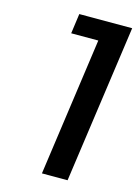

<svg xmlns="http://www.w3.org/2000/svg" viewBox="-109 -761 590 822"><g transform="rotate(15 186.5 -350.0)"><path d="M126 -611.8 138.2 -700.2H372.6L273.9 0H160.2L246.1 -611.8Z"/></g></svg>

Font: Fivo Sans Med
Style: Regular
Weight: 450
Designer: Alexander Slobzheninov
Foundry: Alexander Slobzheninov
Version: 1.0